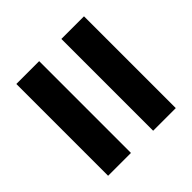

<svg xmlns="http://www.w3.org/2000/svg" viewBox="-67 -671 636 636"><g transform="rotate(45 251.5 -352.5)"><path d="M36 -405V-511H466V-405ZM36 -194V-301H466V-194Z"/></g></svg>

Font: Noto Sans Condensed
Style: Bold
Weight: 700
Width: 3
Designer: Monotype Design Team
Foundry: Monotype Imaging Inc.
Version: Version 2.013; ttfautohint (v1.8.4.7-5d5b)